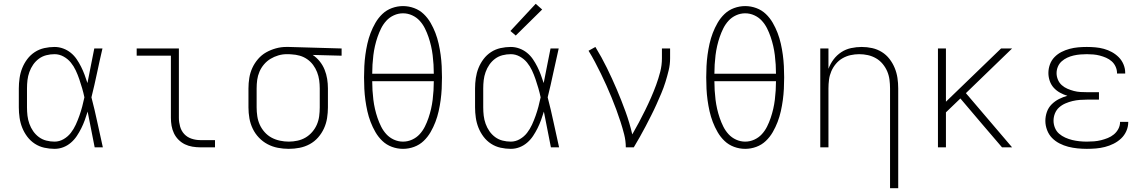

<svg xmlns="http://www.w3.org/2000/svg" viewBox="-20 -775 6040 1010"><path d="M267 8Q240 8 213 2Q186 -4 163 -19Q140 -34 123.5 -56Q107 -78 97 -103Q87 -128 83 -155.5Q79 -183 79 -210V-310Q79 -337 83 -364.5Q87 -392 97 -417Q107 -442 123.5 -464Q140 -486 163 -501Q186 -516 213 -522Q240 -528 267 -528Q290 -528 312 -520Q334 -512 352 -497.5Q370 -483 383 -464Q396 -445 406.5 -424Q417 -403 425 -381.5Q433 -360 440 -338Q449 -384 458 -429.5Q467 -475 476 -520H519Q504 -456 490.5 -391.5Q477 -327 461 -263Q478 -198 492 -132Q506 -66 521 0H478Q469 -47 459.5 -94Q450 -141 441 -188Q434 -165 426 -143Q418 -121 407.5 -100Q397 -79 384 -59.5Q371 -40 353 -24.5Q335 -9 313 -0.5Q291 8 267 8ZM267 -30Q292 -30 314.5 -43Q337 -56 352.5 -76Q368 -96 378.5 -119Q389 -142 397.5 -166Q406 -190 412.5 -214.5Q419 -239 424 -263Q419 -287 412 -311Q405 -335 397 -358.5Q389 -382 378.5 -404.5Q368 -427 352.5 -446Q337 -465 314.5 -477.5Q292 -490 267 -490Q245 -490 223.5 -484.5Q202 -479 184.5 -466Q167 -453 154.5 -435Q142 -417 134.5 -396Q127 -375 124.5 -353.5Q122 -332 122 -310V-210Q122 -188 124.5 -166.5Q127 -145 134.5 -124Q142 -103 154.5 -85Q167 -67 184.5 -54Q202 -41 223.5 -35.5Q245 -30 267 -30Z M1033 0Q1013 0 992 -3.5Q971 -7 952.5 -16Q934 -25 919 -40Q904 -55 895 -74Q886 -93 882.5 -113.5Q879 -134 879 -155V-482H699V-520H921V-155Q921 -132 927.5 -109Q934 -86 949.5 -69.5Q965 -53 987.5 -45.5Q1010 -38 1033 -38H1111V0Z M1499 8Q1470 8 1441.5 2.5Q1413 -3 1387.5 -16.5Q1362 -30 1342 -51Q1322 -72 1309.5 -98Q1297 -124 1292 -152.5Q1287 -181 1287 -210V-310Q1287 -338 1291.5 -365.5Q1296 -393 1307.5 -418Q1319 -443 1337.5 -464.5Q1356 -486 1380 -499.5Q1404 -513 1431 -520.5Q1458 -528 1485 -528Q1489 -528 1492.5 -528Q1496 -528 1500 -528L1777 -520V-482L1625 -486Q1646 -472 1662 -452Q1678 -432 1687.5 -408.5Q1697 -385 1701 -360Q1705 -335 1705 -310V-210Q1705 -182 1700.5 -153.5Q1696 -125 1684 -99Q1672 -73 1653 -51.5Q1634 -30 1609 -16.5Q1584 -3 1556 2.5Q1528 8 1499 8ZM1499 -30Q1522 -30 1545 -35Q1568 -40 1587.5 -51.5Q1607 -63 1622.5 -81Q1638 -99 1647 -120Q1656 -141 1659 -164Q1662 -187 1662 -210V-310Q1662 -332 1659 -353.5Q1656 -375 1648 -395.5Q1640 -416 1627 -433.5Q1614 -451 1596 -463.5Q1578 -476 1557 -482Q1536 -488 1514 -489L1500 -490Q1497 -490 1494 -490Q1491 -490 1488 -490Q1466 -490 1444 -483.5Q1422 -477 1403 -465.5Q1384 -454 1369 -436.5Q1354 -419 1345 -398Q1336 -377 1333 -355Q1330 -333 1330 -310V-210Q1330 -187 1333.5 -163.5Q1337 -140 1346.5 -119Q1356 -98 1372 -80Q1388 -62 1408.5 -51Q1429 -40 1452.5 -35Q1476 -30 1499 -30Z M2100 8Q2070 8 2041.5 -2.5Q2013 -13 1991.5 -33.5Q1970 -54 1955 -80Q1940 -106 1929.5 -133.5Q1919 -161 1912.5 -190Q1906 -219 1902 -248.5Q1898 -278 1896.5 -308Q1895 -338 1895 -368Q1895 -397 1896.5 -427Q1898 -457 1902 -486.5Q1906 -516 1912.5 -545Q1919 -574 1929.5 -601.5Q1940 -629 1955 -655Q1970 -681 1991.5 -701.5Q2013 -722 2041.5 -732.5Q2070 -743 2100 -743Q2130 -743 2158.5 -732.5Q2187 -722 2208.5 -701.5Q2230 -681 2245 -655Q2260 -629 2270.5 -601.5Q2281 -574 2287.5 -545Q2294 -516 2298 -486.5Q2302 -457 2303.5 -427Q2305 -397 2305 -368Q2305 -338 2303.5 -308Q2302 -278 2298 -248.5Q2294 -219 2287.5 -190Q2281 -161 2270.5 -133.5Q2260 -106 2245 -80Q2230 -54 2208.5 -33.5Q2187 -13 2158.5 -2.5Q2130 8 2100 8ZM1938 -387H2262Q2262 -411 2260.5 -435.5Q2259 -460 2256 -484.5Q2253 -509 2247.5 -533Q2242 -557 2234 -580.5Q2226 -604 2215 -626Q2204 -648 2187.5 -666Q2171 -684 2148 -694.5Q2125 -705 2100 -705Q2075 -705 2052 -694.5Q2029 -684 2012.5 -666Q1996 -648 1985 -626Q1974 -604 1966 -580.5Q1958 -557 1952.5 -533Q1947 -509 1944 -484.5Q1941 -460 1939.5 -435.5Q1938 -411 1938 -387ZM2100 -30Q2125 -30 2148 -40.5Q2171 -51 2187.5 -69Q2204 -87 2215 -109Q2226 -131 2234 -154.5Q2242 -178 2247.5 -202Q2253 -226 2256 -250.5Q2259 -275 2260.5 -299.5Q2262 -324 2262 -348H1938Q1938 -324 1939.5 -299.5Q1941 -275 1944 -250.5Q1947 -226 1952.5 -202Q1958 -178 1966 -154.5Q1974 -131 1985 -109Q1996 -87 2012.5 -69Q2029 -51 2052 -40.5Q2075 -30 2100 -30Z M2667 8Q2640 8 2613 2Q2586 -4 2563 -19Q2540 -34 2523.5 -56Q2507 -78 2497 -103Q2487 -128 2483 -155.5Q2479 -183 2479 -210V-310Q2479 -337 2483 -364.5Q2487 -392 2497 -417Q2507 -442 2523.5 -464Q2540 -486 2563 -501Q2586 -516 2613 -522Q2640 -528 2667 -528Q2690 -528 2712 -520Q2734 -512 2752 -497.5Q2770 -483 2783 -464Q2796 -445 2806.5 -424Q2817 -403 2825 -381.5Q2833 -360 2840 -338Q2849 -384 2858 -429.5Q2867 -475 2876 -520H2919Q2904 -456 2890.5 -391.5Q2877 -327 2861 -263Q2878 -198 2892 -132Q2906 -66 2921 0H2878Q2869 -47 2859.5 -94Q2850 -141 2841 -188Q2834 -165 2826 -143Q2818 -121 2807.5 -100Q2797 -79 2784 -59.5Q2771 -40 2753 -24.5Q2735 -9 2713 -0.5Q2691 8 2667 8ZM2667 -30Q2692 -30 2714.5 -43Q2737 -56 2752.5 -76Q2768 -96 2778.5 -119Q2789 -142 2797.5 -166Q2806 -190 2812.5 -214.5Q2819 -239 2824 -263Q2819 -287 2812 -311Q2805 -335 2797 -358.5Q2789 -382 2778.5 -404.5Q2768 -427 2752.5 -446Q2737 -465 2714.5 -477.5Q2692 -490 2667 -490Q2645 -490 2623.5 -484.5Q2602 -479 2584.5 -466Q2567 -453 2554.5 -435Q2542 -417 2534.5 -396Q2527 -375 2524.5 -353.5Q2522 -332 2522 -310V-210Q2522 -188 2524.5 -166.5Q2527 -145 2534.5 -124Q2542 -103 2554.5 -85Q2567 -67 2584.5 -54Q2602 -41 2623.5 -35.5Q2645 -30 2667 -30ZM2693 -588 2665 -612 2798 -755 2832 -725Z M3272 0Q3272 -34 3263.5 -67.5Q3255 -101 3244.5 -133.5Q3234 -166 3222 -198.5Q3210 -231 3197 -262.5Q3184 -294 3170 -325.5Q3156 -357 3141 -387.5Q3126 -418 3110 -448.5Q3094 -479 3076 -508L3112 -528Q3145 -474 3172.5 -418Q3200 -362 3224.5 -304.5Q3249 -247 3270.5 -188Q3292 -129 3306 -68Q3324 -99 3341 -131Q3358 -163 3374 -195.5Q3390 -228 3404.5 -261Q3419 -294 3431.5 -328Q3444 -362 3453 -397Q3462 -432 3462 -468V-520H3505V-468Q3505 -436 3497.5 -405Q3490 -374 3480.5 -343.5Q3471 -313 3458.5 -283.5Q3446 -254 3433 -225Q3420 -196 3405.5 -167.5Q3391 -139 3376.5 -111Q3362 -83 3346 -55Q3330 -27 3314 0Z M3900 8Q3870 8 3841.5 -2.5Q3813 -13 3791.5 -33.5Q3770 -54 3755 -80Q3740 -106 3729.5 -133.5Q3719 -161 3712.5 -190Q3706 -219 3702 -248.5Q3698 -278 3696.5 -308Q3695 -338 3695 -368Q3695 -397 3696.5 -427Q3698 -457 3702 -486.5Q3706 -516 3712.5 -545Q3719 -574 3729.5 -601.5Q3740 -629 3755 -655Q3770 -681 3791.5 -701.5Q3813 -722 3841.5 -732.5Q3870 -743 3900 -743Q3930 -743 3958.5 -732.5Q3987 -722 4008.5 -701.5Q4030 -681 4045 -655Q4060 -629 4070.5 -601.5Q4081 -574 4087.5 -545Q4094 -516 4098 -486.5Q4102 -457 4103.5 -427Q4105 -397 4105 -368Q4105 -338 4103.5 -308Q4102 -278 4098 -248.5Q4094 -219 4087.5 -190Q4081 -161 4070.5 -133.5Q4060 -106 4045 -80Q4030 -54 4008.5 -33.5Q3987 -13 3958.5 -2.5Q3930 8 3900 8ZM3738 -387H4062Q4062 -411 4060.5 -435.5Q4059 -460 4056 -484.5Q4053 -509 4047.5 -533Q4042 -557 4034 -580.5Q4026 -604 4015 -626Q4004 -648 3987.5 -666Q3971 -684 3948 -694.5Q3925 -705 3900 -705Q3875 -705 3852 -694.5Q3829 -684 3812.5 -666Q3796 -648 3785 -626Q3774 -604 3766 -580.5Q3758 -557 3752.5 -533Q3747 -509 3744 -484.5Q3741 -460 3739.5 -435.5Q3738 -411 3738 -387ZM3900 -30Q3925 -30 3948 -40.5Q3971 -51 3987.5 -69Q4004 -87 4015 -109Q4026 -131 4034 -154.5Q4042 -178 4047.5 -202Q4053 -226 4056 -250.5Q4059 -275 4060.5 -299.5Q4062 -324 4062 -348H3738Q3738 -324 3739.5 -299.5Q3741 -275 3744 -250.5Q3747 -226 3752.5 -202Q3758 -178 3766 -154.5Q3774 -131 3785 -109Q3796 -87 3812.5 -69Q3829 -51 3852 -40.5Q3875 -30 3900 -30Z M4662 215V-310Q4662 -333 4659 -356Q4656 -379 4647 -400Q4638 -421 4623 -439Q4608 -457 4588 -468.5Q4568 -480 4545.5 -485Q4523 -490 4500 -490Q4477 -490 4454.5 -485Q4432 -480 4412 -468.5Q4392 -457 4377 -439Q4362 -421 4353 -400Q4344 -379 4341 -356Q4338 -333 4338 -310V0H4295V-520H4338V-413Q4348 -440 4365 -462.5Q4382 -485 4405.5 -500.5Q4429 -516 4457 -522Q4485 -528 4513 -528Q4541 -528 4568 -522Q4595 -516 4618.5 -501.5Q4642 -487 4659 -465Q4676 -443 4686.5 -417.5Q4697 -392 4701 -365Q4705 -338 4705 -310V215Z M4914 0V-520H4956V-240L5246 -520H5304L5061 -285L5304 0H5251L5144 -125L5032 -257L4956 -184V0Z M5697 8Q5673 8 5648 5.5Q5623 3 5599.5 -3Q5576 -9 5553.5 -20.5Q5531 -32 5514 -49.5Q5497 -67 5488 -91Q5479 -115 5479 -139Q5479 -163 5487 -186Q5495 -209 5512 -226Q5529 -243 5550.5 -254Q5572 -265 5595 -271Q5575 -277 5556 -287.5Q5537 -298 5523 -313.5Q5509 -329 5502 -349.5Q5495 -370 5495 -391Q5495 -414 5503 -436Q5511 -458 5527 -474.5Q5543 -491 5563.5 -501.5Q5584 -512 5606.5 -518Q5629 -524 5651.5 -526Q5674 -528 5697 -528Q5720 -528 5742.5 -526Q5765 -524 5787 -518Q5809 -512 5829 -501Q5849 -490 5865 -474Q5881 -458 5890 -436.5Q5899 -415 5899 -393Q5899 -392 5899 -390.5Q5899 -389 5899 -388H5856Q5856 -389 5856 -389.5Q5856 -390 5856 -391Q5856 -408 5848.5 -424.5Q5841 -441 5828 -452.5Q5815 -464 5799 -471Q5783 -478 5766 -482.5Q5749 -487 5731.5 -488.5Q5714 -490 5697 -490Q5680 -490 5662.5 -488.5Q5645 -487 5627.5 -483Q5610 -479 5594 -471.5Q5578 -464 5565 -452.5Q5552 -441 5545 -424.5Q5538 -408 5538 -390Q5538 -373 5545 -356Q5552 -339 5565.5 -327Q5579 -315 5595.5 -308Q5612 -301 5629 -296.5Q5646 -292 5664 -291Q5682 -290 5700 -290H5761V-251H5700Q5680 -251 5660.5 -249.5Q5641 -248 5622 -243.5Q5603 -239 5584.5 -231Q5566 -223 5551.5 -210Q5537 -197 5529.5 -178.5Q5522 -160 5522 -140Q5522 -121 5529.5 -102.5Q5537 -84 5551.5 -71.5Q5566 -59 5584 -51Q5602 -43 5620.5 -38.5Q5639 -34 5658.5 -32Q5678 -30 5697 -30Q5716 -30 5735 -31.5Q5754 -33 5772 -37.5Q5790 -42 5807.5 -49Q5825 -56 5839.5 -68Q5854 -80 5863 -97Q5872 -114 5872 -133Q5872 -133 5872 -133.5Q5872 -134 5872 -134H5915Q5915 -134 5915 -133.5Q5915 -133 5915 -132Q5915 -108 5905 -85.5Q5895 -63 5877.5 -46.5Q5860 -30 5838 -19Q5816 -8 5792.5 -2Q5769 4 5745 6Q5721 8 5697 8Z"/></svg>

Font: Iosevka SS04 XLt Ex
Style: Regular
Weight: 200
Width: 7
Monospace: yes
Designer: Belleve Invis
Foundry: Belleve Invis
Version: Version 19.0.0; ttfautohint (v1.8.4)